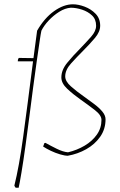

<svg xmlns="http://www.w3.org/2000/svg" viewBox="-20 -720 561 895"><path d="M53 155Q49 151 47 145Q69 57 88 -82Q107 -221 134 -434H63Q63 -445 68 -450L136 -449L153 -577Q187 -636 232 -668Q277 -700 320 -700Q345 -700 374.5 -689Q404 -678 425.5 -656Q447 -634 447 -600Q447 -572 422.5 -543Q398 -514 369 -485Q338 -454 311 -424Q284 -394 284 -364Q284 -341 310.5 -317.5Q337 -294 370 -271Q395 -253 418.5 -235.5Q442 -218 457 -200Q472 -182 472 -164Q472 -118 447 -82.5Q422 -47 382 -24.5Q342 -2 296 6Q282 6 260 -0.5Q238 -7 217 -17Q196 -27 181 -37L187 -53L192 -54Q215 -41 244.5 -26.5Q274 -12 297 -10Q339 -20 374.5 -41Q410 -62 431.5 -92.5Q453 -123 453 -161Q453 -183 422 -207Q391 -231 354 -257Q320 -281 293 -306.5Q266 -332 266 -359Q266 -394 293.5 -427.5Q321 -461 352 -492Q381 -522 404.5 -548.5Q428 -575 428 -600Q428 -630 409 -648Q390 -666 362.5 -675Q335 -684 310 -684Q283 -682 256 -665Q229 -648 207 -624.5Q185 -601 173 -577Q170 -564 164.5 -526Q159 -488 151 -433Q143 -378 134.5 -312.5Q126 -247 117 -177.5Q108 -108 99 -42Q89 31 80 84.5Q71 138 67 155Z"/></svg>

Font: Labrada Thin
Style: Italic
Weight: 100
Italic angle: -7°
Designer: Mercedes Jáuregui
Foundry: Omnibus-Type Team
Version: Version 1.000; ttfautohint (v1.8.4.7-5d5b)